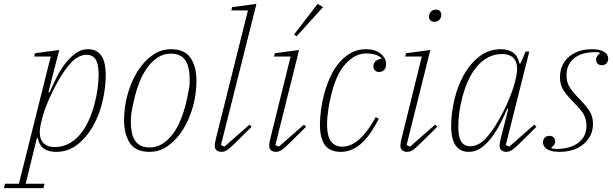

<svg xmlns="http://www.w3.org/2000/svg" viewBox="-90 -775 3178 995"><path d="M-64 177H8L173 -482H87L91 -499L217 -516L161 -298L167 -296Q182 -331 201.5 -370.5Q221 -410 246 -443Q271 -476 300.5 -498Q330 -520 366 -520Q393 -520 410.5 -509.5Q428 -499 438.5 -481Q449 -463 453.5 -438.5Q458 -414 458 -387Q458 -321 441.5 -250.5Q425 -180 392 -121.5Q359 -63 311 -25.5Q263 12 200 12Q165 12 140 -3Q115 -18 106 -59H101L43 177H141L135 200H-70ZM194 -13Q232 -13 264.5 -29.5Q297 -46 323 -76Q349 -106 368.5 -148Q388 -190 401 -241Q412 -284 416.5 -321Q421 -358 421 -387Q421 -409 418.5 -428Q416 -447 409 -461Q402 -475 389.5 -483Q377 -491 357 -491Q339 -491 316.5 -480Q294 -469 273 -444Q249 -417 227 -381.5Q205 -346 186 -308Q167 -270 152.5 -233.5Q138 -197 130 -168L125 -147Q107 -79 126 -46Q145 -13 194 -13Z M686 -11Q722 -11 752 -30Q782 -49 805.5 -80.5Q829 -112 846 -153.5Q863 -195 874 -241Q880 -266 883.5 -284Q887 -302 889.5 -316Q892 -330 892.5 -341.5Q893 -353 893 -364Q893 -394 888 -418.5Q883 -443 872 -460.5Q861 -478 842 -487.5Q823 -497 795 -497Q759 -497 729 -478Q699 -459 675.5 -427.5Q652 -396 635 -354.5Q618 -313 607 -267Q595 -217 591.5 -191.5Q588 -166 588 -144Q588 -114 593 -89.5Q598 -65 609 -47.5Q620 -30 639 -20.5Q658 -11 686 -11ZM685 12Q614 12 583.5 -33Q553 -78 553 -153Q553 -219 571 -284.5Q589 -350 621 -402.5Q653 -455 698 -487.5Q743 -520 796 -520Q867 -520 897.5 -475Q928 -430 928 -355Q928 -289 910 -223.5Q892 -158 859.5 -105.5Q827 -53 782.5 -20.5Q738 12 685 12Z M1058 12Q1044 12 1033.5 4.5Q1023 -3 1023 -20Q1023 -33 1028 -53L1195 -721H1109L1113 -738L1239 -755L1055 -23L1073 -15L1203 -129L1214 -118L1130 -35Q1101 -6 1086.5 3Q1072 12 1058 12Z M1340 12Q1326 12 1315.5 4.5Q1305 -3 1305 -20Q1305 -33 1310 -53L1416 -482H1330L1334 -499L1460 -516L1337 -23L1355 -15L1485 -129L1496 -118L1412 -35Q1383 -6 1368.5 3Q1354 12 1340 12ZM1434 -596 1556 -755 1584 -738 1447 -587Z M1677 12Q1620 12 1594 -23Q1568 -58 1568 -130Q1568 -166 1574 -209Q1580 -252 1592 -295Q1604 -338 1623 -379Q1642 -420 1668.5 -451Q1695 -482 1729 -501Q1763 -520 1806 -520Q1854 -520 1882.5 -497Q1911 -474 1911 -442Q1911 -424 1901 -413Q1891 -402 1875 -402Q1861 -402 1853 -410.5Q1845 -419 1845 -432Q1845 -446 1855.5 -457Q1866 -468 1886 -470V-474Q1875 -485 1855.5 -491.5Q1836 -498 1807 -498Q1750 -498 1699.5 -442.5Q1649 -387 1623 -268Q1621 -260 1618 -245.5Q1615 -231 1612 -212Q1609 -193 1607 -171.5Q1605 -150 1605 -128Q1605 -106 1608.5 -85.5Q1612 -65 1620.5 -49.5Q1629 -34 1644.5 -24.5Q1660 -15 1684 -15Q1730 -15 1774 -55Q1818 -95 1857 -168L1873 -160Q1826 -67 1778 -27.5Q1730 12 1677 12Z M2020 12Q2006 12 1995.5 4.5Q1985 -3 1985 -20Q1985 -33 1990 -53L2096 -482H2010L2014 -499L2140 -516L2017 -23L2035 -15L2165 -129L2176 -118L2092 -35Q2063 -6 2048.5 3Q2034 12 2020 12ZM2161 -662Q2147 -662 2140 -670Q2133 -678 2133 -688Q2133 -698 2137 -706Q2141 -714 2149 -719.5Q2157 -725 2169 -725Q2183 -725 2190 -717Q2197 -709 2197 -699Q2197 -689 2193 -681Q2189 -673 2181 -667.5Q2173 -662 2161 -662Z M2340 12Q2313 12 2295.5 1.5Q2278 -9 2267.5 -27Q2257 -45 2252.5 -69.5Q2248 -94 2248 -121Q2248 -187 2264.5 -257.5Q2281 -328 2313.5 -386.5Q2346 -445 2394.5 -482.5Q2443 -520 2506 -520Q2542 -520 2567 -504Q2592 -488 2602 -446H2607L2634 -508H2653L2531 -23L2549 -15L2679 -129L2690 -118L2606 -35Q2577 -6 2562.5 3Q2548 12 2534 12Q2520 12 2509.5 4.5Q2499 -3 2499 -20Q2499 -33 2504 -53L2544 -210L2539 -212Q2524 -177 2504 -137.5Q2484 -98 2459.5 -65Q2435 -32 2405 -10Q2375 12 2340 12ZM2349 -17Q2367 -17 2389.5 -28Q2412 -39 2433 -64Q2457 -91 2479 -126.5Q2501 -162 2520 -200Q2539 -238 2553.5 -274.5Q2568 -311 2576 -340L2581 -361Q2599 -429 2580 -462Q2561 -495 2512 -495Q2474 -495 2441.5 -478.5Q2409 -462 2383 -432Q2357 -402 2337.5 -360Q2318 -318 2305 -267Q2294 -224 2289.5 -187Q2285 -150 2285 -121Q2285 -99 2287.5 -80Q2290 -61 2297 -47Q2304 -33 2316.5 -25Q2329 -17 2349 -17Z M2810 12Q2768 12 2746 -1.5Q2724 -15 2724 -38Q2724 -52 2733 -61.5Q2742 -71 2757 -71Q2771 -71 2779 -63Q2787 -55 2787 -42Q2787 -32 2781 -24Q2775 -16 2767 -11L2768 -7Q2773 -5 2781 -4Q2789 -3 2798 -3Q2820 -3 2846.5 -8.5Q2873 -14 2896 -27.5Q2919 -41 2934 -64.5Q2949 -88 2949 -123Q2949 -141 2945.5 -155.5Q2942 -170 2933.5 -184.5Q2925 -199 2911 -214.5Q2897 -230 2877 -251Q2846 -282 2829 -309Q2812 -336 2812 -375Q2812 -410 2825 -437Q2838 -464 2860.5 -482.5Q2883 -501 2913 -510.5Q2943 -520 2977 -520Q3018 -520 3040 -506.5Q3062 -493 3062 -470Q3062 -456 3053 -446.5Q3044 -437 3029 -437Q3015 -437 3007 -445.5Q2999 -454 2999 -466Q2999 -476 3005 -484.5Q3011 -493 3019 -498L3018 -502Q3009 -505 2991 -505Q2968 -505 2942.5 -499.5Q2917 -494 2895.5 -480.5Q2874 -467 2860 -443.5Q2846 -420 2846 -385Q2846 -367 2849.5 -352.5Q2853 -338 2861.5 -324Q2870 -310 2883.5 -294Q2897 -278 2918 -257Q2950 -224 2966.5 -197Q2983 -170 2983 -133Q2983 -98 2969 -71.5Q2955 -45 2931.5 -26Q2908 -7 2876.5 2.5Q2845 12 2810 12Z"/></svg>

Font: IBM Plex Serif ExtraLight
Style: Italic
Weight: 200
Italic angle: -14°
Designer: Mike Abbink, Paul van der Laan, Pieter van Rosmalen
Foundry: Bold Monday
Version: Version 2.5